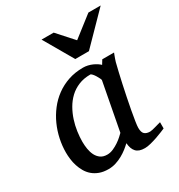

<svg xmlns="http://www.w3.org/2000/svg" viewBox="-173 -837 900 965"><g transform="rotate(-30 276.5 -354.0)"><path d="M371.1 -392.1Q371.6 -394.5 367.4 -403.3Q363.3 -412.1 357.4 -421.6Q351.6 -431.2 345 -438.5Q338.4 -445.8 334 -445.8Q295.9 -445.8 265.9 -433.3Q235.8 -420.9 213.4 -399.7Q190.9 -378.4 175 -350.6Q159.2 -322.8 149.4 -292.5Q139.6 -262.2 135.3 -231.4Q130.9 -200.7 130.9 -172.9Q130.9 -151.9 134.3 -130.9Q137.7 -109.9 146.2 -92.8Q154.8 -75.7 169.7 -64.9Q184.6 -54.2 208 -54.2Q225.6 -54.2 243.2 -62Q260.7 -69.8 275.9 -80.1Q291 -90.3 302.2 -100.6Q313.5 -110.8 318.8 -116.2ZM518.1 -26.9Q512.2 -24.4 496.6 -17.8Q481 -11.2 461.7 -4.6Q442.4 2 422.6 7.1Q402.8 12.2 388.2 12.2Q370.1 12.2 357.7 7.8Q345.2 3.4 337.2 -5.4Q329.1 -14.2 324.7 -26.9Q320.3 -39.6 318.8 -56.2Q307.6 -45.4 292.5 -33.4Q277.3 -21.5 259 -11.2Q240.7 -1 220 5.6Q199.2 12.2 176.8 12.2Q147.5 12.2 125.2 3.9Q103 -4.4 86.9 -18.3Q70.8 -32.2 60.3 -50.5Q49.8 -68.8 43.5 -88.6Q37.1 -108.4 34.7 -128.7Q32.2 -148.9 32.2 -167Q32.2 -205.6 40.5 -244.9Q48.8 -284.2 65.2 -320.6Q81.5 -356.9 106 -388.7Q130.4 -420.4 162.4 -443.8Q194.3 -467.3 233.6 -480.7Q272.9 -494.1 319.8 -494.1Q333.5 -494.1 346.9 -491Q360.4 -487.8 372.1 -482.7Q383.8 -477.5 393.6 -471.2Q403.3 -464.8 410.2 -458L424.8 -481.9H493.2Q490.7 -476.1 487.8 -468Q484.9 -460 481.9 -451.7Q479 -443.4 476.8 -436Q474.6 -428.7 474.1 -424.8Q470.7 -411.6 464.4 -385Q458 -358.4 450.9 -325.2Q443.8 -292 436.3 -255.6Q428.7 -219.2 422.9 -186.8Q417 -154.3 413.1 -129.2Q409.2 -104 409.2 -92.8Q409.2 -66.4 420.4 -56.6Q431.6 -46.9 452.1 -46.9Q457 -46.9 466.6 -49.1Q476.1 -51.3 486.3 -54.2Q496.6 -57.1 505.4 -59.6Q514.2 -62 518.1 -63ZM387.2 -550.8H308.1L210 -720.2H280.3L363.3 -627.9L481.9 -720.2H553.2Z"/></g></svg>

Font: Charis SIL
Style: Italic
Weight: 400
Italic angle: -11°
Foundry: SIL International
Version: Version 4.112